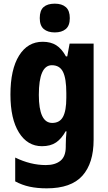

<svg xmlns="http://www.w3.org/2000/svg" viewBox="-20 -788 589 1048"><path d="M213 -560Q257 -560 287 -541Q317 -522 340 -480H347L360 -550H491V-25Q491 103 429.5 171.5Q368 240 235 240Q183 240 141.5 231Q100 222 63 202V72Q147 113 230 113Q281 113 310 89.5Q339 66 339 13V4Q339 -12 340 -33Q341 -54 343 -71H338Q316 -31 286 -10.5Q256 10 209 10Q130 10 83.5 -64.5Q37 -139 37 -272Q37 -409 84 -484.5Q131 -560 213 -560ZM263 -432Q192 -432 192 -270Q192 -117 265 -117Q306 -117 324 -150.5Q342 -184 342 -254V-280Q342 -359 324 -395.5Q306 -432 263 -432ZM279 -768Q318 -768 339.5 -749Q361 -730 361 -689Q361 -648 339 -629.5Q317 -611 279 -611Q241 -611 219 -629.5Q197 -648 197 -689Q197 -731 218 -749.5Q239 -768 279 -768Z"/></svg>

Font: Noto Sans Hebrew Condensed ExtraBold
Style: Regular
Weight: 800
Width: 3
Designer: Monotype Design Team
Foundry: Monotype Imaging Inc.
Version: Version 2.004; ttfautohint (v1.8.4.7-5d5b)